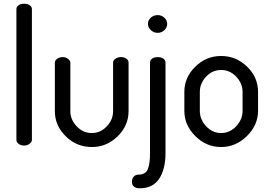

<svg xmlns="http://www.w3.org/2000/svg" viewBox="-20 -780 1444 1029"><path d="M151 -731V-30Q151 -19 138.5 -9.5Q126 0 109 0Q92 0 80 -9Q68 -18 68 -30V-731Q68 -744 79.5 -752Q91 -760 109 -760Q127 -760 139 -752Q151 -744 151 -731Z M472 8Q391 8 332.5 -49.5Q274 -107 274 -184V-444Q274 -456 286.5 -465Q299 -474 316 -474Q332 -474 344.5 -464.5Q357 -455 357 -444V-184Q357 -139 391 -103Q425 -67 472 -67Q518 -67 552 -102.5Q586 -138 586 -184V-445Q586 -456 598.5 -465Q611 -474 628 -474Q646 -474 657.5 -465.5Q669 -457 669 -445V-184Q669 -107 610.5 -49.5Q552 8 472 8Z M825 -699Q846 -699 861 -685Q876 -671 876 -652Q876 -633 861 -618.5Q846 -604 825 -604Q804 -604 788.5 -618.5Q773 -633 773 -652Q773 -671 788 -685Q803 -699 825 -699ZM867 -445V40Q867 127 833 178Q799 229 730 229Q687 229 687 193Q687 177 697 166.5Q707 156 721 156Q760 156 772 127Q784 98 784 40V-445Q784 -458 795.5 -466Q807 -474 825 -474Q843 -474 855 -466Q867 -458 867 -445Z M1363 -288V-186Q1363 -110 1303.5 -51Q1244 8 1165 8Q1086 8 1027 -50.5Q968 -109 968 -186V-288Q968 -365 1026.5 -422.5Q1085 -480 1165 -480Q1245 -480 1304 -423Q1363 -366 1363 -288ZM1280 -186V-288Q1280 -333 1246 -369Q1212 -405 1165 -405Q1118 -405 1084.5 -369Q1051 -333 1051 -288V-186Q1051 -139 1085 -103Q1119 -67 1165 -67Q1212 -67 1246 -103.5Q1280 -140 1280 -186Z"/></svg>

Font: Dosis
Style: Medium
Weight: 500
Designer: Edgar Tolentino, Pablo Impallari, Igino Marini
Foundry: Edgar Tolentino, Pablo Impallari, Igino Marini
Version: Version 1.007